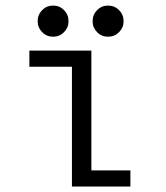

<svg xmlns="http://www.w3.org/2000/svg" viewBox="-20 -686 610 706"><path d="M175.5 -551Q151.5 -551 135 -567.8Q118.5 -584.5 118.5 -608Q118.5 -632 135 -648.8Q151.5 -665.5 175.5 -665.5Q199 -665.5 215.5 -648.8Q232 -632 232 -608Q232 -584.5 215.5 -567.8Q199 -551 175.5 -551ZM377.5 -551Q353.5 -551 337 -567.8Q320.5 -584.5 320.5 -608Q320.5 -632 337 -648.8Q353.5 -665.5 377.5 -665.5Q401 -665.5 417.8 -648.8Q434.5 -632 434.5 -608Q434.5 -584.5 417.8 -567.8Q401 -551 377.5 -551ZM316 -59.5H459.5V0H244.5V-440.5H88V-500H316Z"/></svg>

Font: League Mono Narrow Light
Style: Regular
Weight: 300
Width: 3
Designer: Tyler Finck
Foundry: The League of Moveable Type / Tyler Finck
Version: Version 2.210